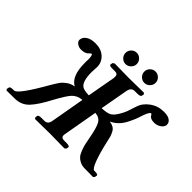

<svg xmlns="http://www.w3.org/2000/svg" viewBox="-173 -1052 1301 1301"><g transform="rotate(45 477.5 -401.5)"><path d="M851.1 1 771 0Q745.1 0 725.6 -9.5Q706.1 -19 694.1 -32.5Q682.1 -45.9 672.1 -71.5Q662.1 -97.2 657 -120.1Q651.9 -143.1 645 -180.2Q631.8 -252 615 -283Q598.1 -314 555.2 -317.9L512.2 -74.2Q510.3 -64.5 509.8 -60.1Q509.8 -35.2 537.1 -35.2H563Q576.2 -35.2 584 -32Q591.8 -28.8 590.8 -22.9L587.9 -7.8L577.1 1Q477.1 -1 438 -1L295.9 1L289.1 -7.8L291 -22.9Q292 -35.2 323.2 -35.2H349.1Q382.3 -35.2 388.2 -74.2L431.2 -317.9Q384.3 -313 358.6 -284.4Q333 -255.9 292 -180.2Q242.2 -85 202.6 -43Q163.1 -1 103 0L22.9 1L16.1 -7.8L19 -22.9Q20 -35.2 49.8 -35.2H59.1Q92.3 -35.2 208 -238.8Q229 -273.9 241 -290.5Q252.9 -307.1 276.4 -324Q299.8 -340.8 330.1 -345.2Q265.1 -379.4 265.1 -505.9V-529.8Q266.1 -530.8 266.1 -533.2Q266.1 -583 253.9 -583Q250 -583 233.9 -566.9H234.9Q216.8 -551.8 183.1 -551.8Q162.1 -551.8 145.5 -563.5Q128.9 -575.2 128.9 -591.8Q128.9 -595.7 129.9 -598.1Q132.8 -620.1 157 -636Q181.2 -651.9 224.1 -651.9Q278.3 -651.9 311.3 -621.3Q344.2 -590.8 344.2 -546.9V-543Q342.3 -513.2 341.8 -496.1Q341.8 -406.2 375 -383.8Q392.1 -371.6 439.9 -370.1L476.1 -570.8Q477.1 -576.7 477.1 -585.9Q477.1 -610.8 451.2 -610.8H424.8Q394 -610.8 396 -623L398.9 -638.2L411.1 -647Q510.3 -645 548.8 -645L690.9 -647L699.2 -638.2L695.8 -623Q693.8 -610.8 665 -610.8H639.2Q606.9 -610.8 599.1 -570.8L563 -370.1Q611.8 -372.1 633.8 -383.8Q654.8 -396 673.3 -426.5Q691.9 -457 700 -479Q708 -501 721.2 -543Q735.4 -588.9 779.3 -620.4Q823.2 -651.9 878.9 -651.9Q918 -651.9 936.5 -638.4Q955.1 -625 955.1 -605V-598.1Q951.2 -579.1 930.2 -565.4Q909.2 -551.8 884.8 -551.8Q850.6 -551.8 838.9 -566.9Q829.1 -583 826.2 -583Q812 -583 793.9 -529.8Q784.2 -499 776.6 -480.5Q769 -461.9 753.4 -431.4Q737.8 -400.9 715.8 -379.4Q693.8 -357.9 666 -345.2Q688 -342.3 702.9 -333.7Q717.8 -325.2 726.8 -307.6Q735.8 -290 739.5 -278.1Q743.2 -266.1 749 -238.8Q770 -144.5 791 -89.8Q812 -35.2 827.1 -35.2H835.9Q849.1 -35.2 856.4 -32Q863.8 -28.8 862.8 -22.9L859.9 -7.8ZM428 -711.9Q412.1 -728 412.1 -750Q412.1 -772 428 -788.1Q443.8 -804.2 465.8 -804.2Q487.8 -804.2 503.9 -788.1Q520 -772 520 -750Q520 -728 503.9 -711.9Q487.8 -695.8 465.8 -695.8Q443.8 -695.8 428 -711.9ZM607.9 -711.9Q591.8 -728 591.8 -750Q591.8 -772 607.9 -788.1Q624 -804.2 646 -804.2Q668 -804.2 684.1 -788.1Q700.2 -772 700.2 -750Q700.2 -728 684.1 -711.9Q668 -695.8 646 -695.8Q624 -695.8 607.9 -711.9Z"/></g></svg>

Font: Linux Libertine
Style: Semibold Italic
Weight: 600
Italic angle: -11.5°
Designer: Philipp H. Poll
Foundry: Philipp H. Poll
Version: Version 5.1.2 ; ttfautohint (v0.9)